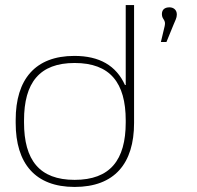

<svg xmlns="http://www.w3.org/2000/svg" viewBox="-20 -730 777 759"><path d="M42 -256V-244C42 -84 119 9 275 9C433 9 510 -84 510 -244V-710H477V-394H474C439 -471 373 -509 274 -509C119 -509 42 -416 42 -256ZM75 -246V-254C75 -403 136 -481 275 -481C415 -481 477 -403 477 -254V-246C477 -97 415 -19 275 -19C136 -19 75 -97 75 -246ZM616 -564H638L665 -630C673 -650 679 -659 679 -672V-673C679 -691 666 -701 650 -701C630 -701 620 -691 620 -674C620 -652 637 -653 631 -627Z"/></svg>

Font: LT Wave Text Thin
Style: Regular
Weight: 100
Designer: Daniel Lyons
Version: Version 2.5 (Glyphs App)